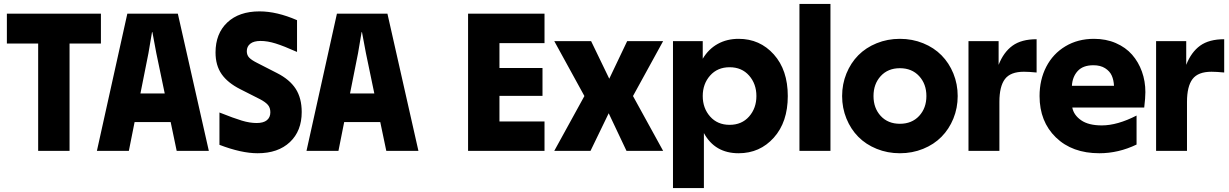

<svg xmlns="http://www.w3.org/2000/svg" viewBox="-20 -770 6273 980"><path d="M15.1 -700.2H495.1V-547.9H335V0H174.8V-547.9H15.1Z M474.6 0 629.9 -700.2H887.7L1045.9 0H881.8L851.1 -147H667L637.7 0ZM696.8 -293H820.8L777.8 -499L757.8 -606H755.9L737.8 -499Z M1206.1 -314.9Q1142.1 -347.2 1111.1 -391.8Q1080.1 -436.5 1080.1 -502Q1080.1 -598.6 1140.1 -655.3Q1200.2 -711.9 1304.7 -711.9Q1393.1 -711.9 1496.1 -667V-504.9Q1428.2 -535.2 1386.7 -548.1Q1345.2 -561 1310.1 -561Q1275.4 -561 1257.6 -546.9Q1239.7 -532.7 1239.7 -508.8Q1239.7 -488.3 1252.2 -475.6Q1264.6 -462.9 1292 -449.2L1394 -397Q1458.5 -364.3 1489.3 -316.7Q1520 -269 1520 -198.2Q1520 -101.6 1459.7 -44.7Q1399.4 12.2 1294.9 12.2Q1211.9 12.2 1100.1 -30.8V-195.8Q1173.8 -166.5 1214.4 -154.3Q1254.9 -142.1 1290 -142.1Q1324.7 -142.1 1342.3 -156.5Q1359.9 -170.9 1359.9 -196.8Q1359.9 -220.2 1347.4 -234.6Q1335 -249 1308.1 -263.2Z M1544.4 0 1699.7 -700.2H1957.5L2115.7 0H1951.7L1920.9 -147H1736.8L1707.5 0ZM1766.6 -293H1890.6L1847.7 -499L1827.6 -606H1825.7L1807.6 -499Z M2759.3 -700.2V-549.8H2529.3V-422.9H2749V-280.8H2529.3V-149.9H2759.3V0H2369.1V-700.2Z M2809.1 0 2962.9 -279.8 2809.1 -560.1H2997.1L3089.8 -368.2L3181.2 -560.1H3364.7L3210.9 -279.8L3364.7 0H3177.7L3086.9 -191.9L2994.1 0Z M3604.5 -384.3Q3566.9 -341.8 3566.9 -279.8Q3566.9 -217.8 3604.5 -175.3Q3642.1 -132.8 3704.1 -132.8Q3766.1 -132.8 3803.5 -175.3Q3840.8 -217.8 3840.8 -279.8Q3840.8 -341.8 3803.5 -384.3Q3766.1 -426.8 3704.1 -426.8Q3642.1 -426.8 3604.5 -384.3ZM3415 189.9V-560.1H3566.9V-470.2Q3596.7 -520 3643.6 -545.9Q3690.4 -571.8 3750 -571.8Q3858.4 -571.8 3929.7 -492.2Q4001 -412.6 4001 -279.8Q4001 -147 3929.7 -67.4Q3858.4 12.2 3750 12.2Q3628.9 12.2 3572.8 -90.8V189.9Z M4060.5 0V-750H4218.8V0Z M4454.6 -549.3Q4509.8 -571.8 4573.2 -571.8Q4636.7 -571.8 4691.9 -549.3Q4747.1 -526.9 4785.6 -487.8Q4824.2 -448.7 4846.2 -394.8Q4868.2 -340.8 4868.2 -279.8Q4868.2 -218.8 4846.2 -164.8Q4824.2 -110.8 4785.6 -71.8Q4747.1 -32.7 4691.9 -10.3Q4636.7 12.2 4573.2 12.2Q4509.8 12.2 4454.6 -10.3Q4399.4 -32.7 4360.8 -71.8Q4322.3 -110.8 4300.3 -164.8Q4278.3 -218.8 4278.3 -279.8Q4278.3 -340.8 4300.3 -394.8Q4322.3 -448.7 4360.8 -487.8Q4399.4 -526.9 4454.6 -549.3ZM4475.3 -381.6Q4438.5 -341.3 4438.5 -279.8Q4438.5 -218.3 4475.3 -178.2Q4512.2 -138.2 4573.2 -138.2Q4634.3 -138.2 4671.4 -178.2Q4708.5 -218.3 4708.5 -279.8Q4708.5 -341.3 4671.4 -381.6Q4634.3 -421.9 4573.2 -421.9Q4512.2 -421.9 4475.3 -381.6Z M4923.3 -560.1H5077.1V-439Q5102.5 -503.9 5148.2 -536.9Q5193.8 -569.8 5271 -569.8V-399.9Q5231 -403.8 5206.1 -403.8Q5137.7 -403.8 5109.4 -366.5Q5081.1 -329.1 5081.1 -250V0H4923.3Z M5591.3 12.2Q5452.6 12.2 5369.4 -68.6Q5286.1 -149.4 5286.1 -279.8Q5286.1 -362.8 5320.3 -429.2Q5354.5 -495.6 5418 -533.7Q5481.4 -571.8 5564 -571.8Q5625.5 -571.8 5675.5 -550Q5725.6 -528.3 5758.3 -491Q5791 -453.6 5808.6 -404.5Q5826.2 -355.5 5826.2 -299.8Q5826.2 -271 5820.3 -221.2H5453.1Q5460.4 -182.6 5498.3 -156.2Q5536.1 -129.9 5604 -129.9Q5683.1 -129.9 5781.2 -180.2V-32.2Q5689 12.2 5591.3 12.2ZM5451.2 -332H5666Q5664.6 -361.8 5654.5 -384.3Q5644.5 -406.7 5620.6 -421.9Q5596.7 -437 5561 -437Q5507.3 -437 5480.5 -407.2Q5453.6 -377.4 5451.2 -332Z M5880.9 -560.1H6034.7V-439Q6060.1 -503.9 6105.7 -536.9Q6151.4 -569.8 6228.5 -569.8V-399.9Q6188.5 -403.8 6163.6 -403.8Q6095.2 -403.8 6066.9 -366.5Q6038.6 -329.1 6038.6 -250V0H5880.9Z"/></svg>

Font: TASA Explorer
Style: Regular
Weight: 900
Designer: Weizhong Zhang
Foundry: Local Remote
Version: Version 1.000;Glyphs 3.1.2 (3151)